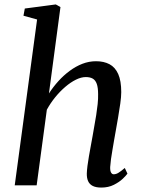

<svg xmlns="http://www.w3.org/2000/svg" viewBox="-20 -837 642 867"><path d="M437.5 10Q414 10 399.2 2.8Q384.5 -4.5 378 -18.8Q371.5 -33 372 -54Q372.5 -68.5 375 -88.2Q377.5 -108 381.5 -130.8Q385.5 -153.5 389.8 -177Q394 -200.5 398 -222Q401.5 -244 406 -268.2Q410.5 -292.5 414.5 -317.8Q418.5 -343 421 -367Q423.5 -391 423 -411.5Q423 -441.5 417 -458.2Q411 -475 398.8 -482Q386.5 -489 367.5 -489Q346.5 -489 322.8 -477.2Q299 -465.5 274.8 -444.8Q250.5 -424 229 -397.5Q207.5 -371 191.5 -341.5L145.5 0H46.5L147.5 -749L86 -766L92 -798.5L232 -817L253 -805L201 -415Q220 -444.5 243.8 -470.8Q267.5 -497 295 -517.2Q322.5 -537.5 352.2 -549Q382 -560.5 413.5 -560.5Q449 -560.5 474.5 -547Q500 -533.5 513.8 -502.8Q527.5 -472 527.5 -421Q527.5 -400 523.2 -369.5Q519 -339 513.2 -306Q507.5 -273 502.5 -245Q499 -225.5 495.2 -203.8Q491.5 -182 487.8 -160.2Q484 -138.5 481.2 -118.5Q478.5 -98.5 477.5 -82.5Q477 -65.5 481.5 -57.8Q486 -50 493.5 -50Q504 -50 515 -56.8Q526 -63.5 543.5 -78.5L555.5 -53Q550.5 -45.5 534.8 -30.2Q519 -15 494.2 -2.5Q469.5 10 437.5 10Z"/></svg>

Font: Merriweather 36pt
Style: Italic
Weight: 400
Italic angle: -7.8°
Version: Version 2.101